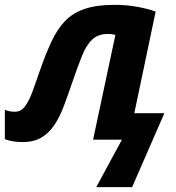

<svg xmlns="http://www.w3.org/2000/svg" viewBox="-49 -576 728 792"><path d="M348 196 454 0H335L427 -432Q420 -434 412 -435Q404 -436 396 -436Q356 -436 331.5 -413Q307 -390 289 -345Q271 -300 248 -233Q231 -183 214.5 -139Q198 -95 176 -61.5Q154 -28 122.5 -9Q91 10 44 10Q2 10 -29 -2V-123Q-10 -115 12 -115Q38 -115 55 -138.5Q72 -162 86 -201Q100 -240 116 -286Q140 -355 164 -406Q188 -457 220 -490Q252 -523 301 -539.5Q350 -556 424 -556Q474 -556 519.5 -547.5Q565 -539 593 -528L505 -109H629L496 196Z"/></svg>

Font: Noto IKEA Latin
Style: Bold Italic
Weight: 700
Italic angle: -12°
Designer: Monotype Design Team
Foundry: Monotype Imaging Inc.
Version: Version 1.0